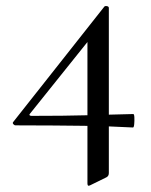

<svg xmlns="http://www.w3.org/2000/svg" viewBox="-20 -418 493 628"><path d="M31 -8Q27 -8 23.5 -12Q20 -16 24 -20L321 -396Q323 -399 329.5 -398Q336 -397 336 -392V148Q336 158 328 162L275 188Q266 193 266 182V-304L312 -338L78 -46Q75 -43 77 -41Q79 -39 83 -39Q139 -39 183 -39.5Q227 -40 264 -41Q301 -42 337.5 -43Q374 -44 416 -45Q419 -45 419.5 -34Q420 -23 419 -12Q418 -1 415 -1Q376 -3 337 -4.5Q298 -6 254 -6.5Q210 -7 155.5 -7.5Q101 -8 31 -8Z"/></svg>

Font: Cormorant Medium
Style: Regular
Weight: 500
Designer: Christian Thalmann (Catharsis Fonts)
Foundry: Catharsis Fonts
Version: Version 4.000